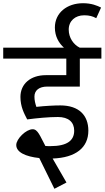

<svg xmlns="http://www.w3.org/2000/svg" viewBox="-40 -985 650 1193"><path d="M-20 -689V-621H372V-518H245C150 -518 87 -464 87 -383C87 -321 110 -280 129 -243C191 -251 261 -258 320 -258C386 -258 421 -226 421 -173C421 -113 379 -77 273 -77C263 -77 253 -77 242 -78C208 -141 195 -182 163 -182C122 -182 61 -122 61 -84C61 -39 119 -12 204 -3L298 188L373 149L287 0C431 -5 509 -68 509 -173C509 -269 450 -330 335 -330C297 -330 239 -327 186 -321C179 -342 174 -361 174 -385C174 -424 204 -447 253 -447H456V-621H590V-689H455C417 -708 387 -750 387 -801C387 -855 427 -890 483 -890C515 -890 536 -884 558 -872L588 -938C564 -950 529 -965 476 -965C376 -965 301 -905 301 -814C301 -758 326 -717 357 -689Z"/></svg>

Font: FiraGO Unicode
Style: Regular
Weight: 400
Designer: bBox Type
Foundry: bBox Type GmbH
Version: Version 1.001;PS 001.001;hotconv 1.0.88;makeotf.lib2.5.64775